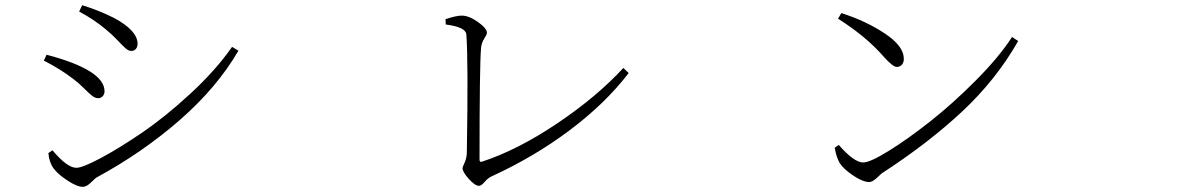

<svg xmlns="http://www.w3.org/2000/svg" viewBox="-20 -728 4540 738"><path d="M387.7 -614.3Q339.8 -654.3 284.2 -683.6L295.9 -708Q359.4 -688.5 418 -659.2Q508.8 -610.4 508.8 -559.6Q508.8 -547.9 502.4 -540Q496.1 -532.2 484.4 -532.2Q473.6 -532.2 461.9 -543Q450.2 -553.7 429.2 -575.7Q408.2 -597.7 387.7 -614.3ZM273.4 -83Q296.9 -83 366.7 -120.1Q436.5 -157.2 524.9 -217.3Q613.3 -277.3 710.9 -367.2Q808.6 -457 872.1 -547.9L896.5 -533.2Q813.5 -390.6 669.9 -265.6Q526.4 -140.6 349.6 -44.9Q346.7 -43 329.6 -26.4Q312.5 -9.8 297.9 -9.8Q276.4 -9.8 239.3 -34.2Q202.1 -58.6 186.5 -80.1Q168.9 -103.5 166 -139.6L181.6 -150.4Q238.3 -83 273.4 -83ZM159.2 -517.6Q381.8 -459 381.8 -377Q381.8 -366.2 375 -358.4Q368.2 -350.6 357.4 -350.6Q345.7 -350.6 334 -359.9Q322.3 -369.1 302.2 -389.2Q282.2 -409.2 262.7 -423.8Q211.9 -462.9 148.4 -495.1Z M1693.4 -633.8 1692.4 -654.3Q1733.4 -668 1754.9 -668Q1782.2 -668 1816.9 -643.6Q1851.6 -619.1 1851.6 -601.6Q1851.6 -595.7 1841.3 -579.6Q1831.1 -563.5 1829.1 -544.9Q1823.2 -478.5 1823.2 -114.3Q1823.2 -103.5 1832 -106.4Q1969.7 -151.4 2122.1 -253.9Q2274.4 -356.4 2376 -466.8L2396.5 -447.3Q2306.6 -330.1 2169.9 -227.5Q2033.2 -125 1871.1 -50.8Q1855.5 -43.9 1842.8 -28.8Q1830.1 -13.7 1821.3 -13.7Q1805.7 -13.7 1781.7 -40.5Q1757.8 -67.4 1757.8 -82Q1757.8 -85 1766.1 -103.5Q1774.4 -122.1 1774.4 -143.6Q1780.3 -492.2 1772.5 -595.7Q1770.5 -624 1693.4 -633.8Z M3201.2 -656.2 3213.9 -677.7Q3308.6 -647.5 3381.3 -599.1Q3454.1 -550.8 3454.1 -502Q3454.1 -487.3 3446.3 -479Q3438.5 -470.7 3426.8 -470.7Q3412.1 -470.7 3377 -509.8Q3310.5 -586.9 3201.2 -656.2ZM3297.9 -103.5Q3324.2 -103.5 3397.5 -148.9Q3470.7 -194.3 3556.6 -262.2Q3642.6 -330.1 3731.4 -419.4Q3820.3 -508.8 3870.1 -585.9L3893.6 -570.3Q3808.6 -420.9 3677.7 -298.8Q3546.9 -176.8 3369.1 -61.5Q3367.2 -59.6 3350.1 -43.9Q3333 -28.3 3321.3 -28.3Q3296.9 -28.3 3260.3 -52.7Q3223.6 -77.1 3208 -100.6Q3194.3 -124 3188.5 -160.2L3204.1 -170.9Q3262.7 -103.5 3297.9 -103.5Z"/></svg>

Font: Bpmf Zihi Serif Light
Style: Light
Weight: 300
Foundry: But Ko
Version: Version 1.320